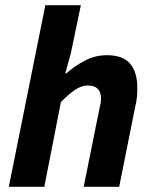

<svg xmlns="http://www.w3.org/2000/svg" viewBox="-20 -721 587 741"><path d="M14 0 155 -701H292L254 -518L232 -438H236Q269 -467 308.5 -487.5Q348 -508 392 -508Q454 -508 482 -475.5Q510 -443 510 -381Q510 -364 508.5 -346.5Q507 -329 502 -310L440 0H303L362 -293Q365 -308 367.5 -319Q370 -330 370 -340Q370 -366 357 -378.5Q344 -391 319 -391Q296 -391 271.5 -375.5Q247 -360 215 -327L151 0Z"/></svg>

Font: Source Sans 3
Style: Bold Italic
Weight: 700
Italic angle: -11°
Designer: Paul D. Hunt
Foundry: Adobe
Version: Version 3.052;hotconv 1.1.0;makeotfexe 2.6.0